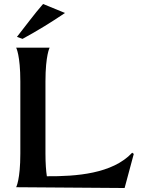

<svg xmlns="http://www.w3.org/2000/svg" viewBox="-20 -939 727 963"><path d="M229 -700H61C61 -700 82 -662 82 -530V-169C82 -38 61 0 61 0L605 4L651 -167L643 -173C544 -67 362 -54 215 -55C211 -81 208 -120 208 -169V-530C208 -662 229 -700 229 -700ZM65 -754 93 -744C170 -786 240 -829 306 -874L196 -919C153 -870 103 -802 65 -754Z"/></svg>

Font: Coconat Demi
Style: Regular
Weight: 400
Designer: Sara Lavazza
Foundry: Collletttivo
Version: Version 1.000;Glyphs 3.2 (3217)